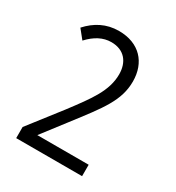

<svg xmlns="http://www.w3.org/2000/svg" viewBox="-117 -926 533 583"><g transform="rotate(30 149.5 -634.0)"><path d="M256 -415V-455H76L139 -537C209 -628 246 -674 246 -741C246 -807 205 -853 133 -853C89 -853 54 -834 26 -803L51 -772C75 -798 101 -812 130 -812C176 -812 199 -781 199 -739C199 -681 164 -635 112 -566L25 -454V-415Z"/></g></svg>

Font: Noto Sans Display Condensed Light
Style: Regular
Weight: 300
Width: 3
Designer: Monotype Design Team
Foundry: Monotype Imaging Inc.
Version: Version 1.900